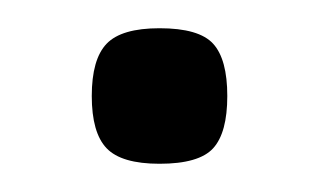

<svg xmlns="http://www.w3.org/2000/svg" viewBox="-20 -113 226 136"><path d="M45 -45Q45 -71 55.5 -82Q66 -93 93 -93Q121 -93 131 -82Q141 -71 141 -45Q141 -19 131 -8Q121 3 93 3Q66 3 55.5 -8Q45 -19 45 -45Z"/></svg>

Font: Georama ExtraCondensed Thin
Style: Regular
Weight: 400
Version: Version 1.001